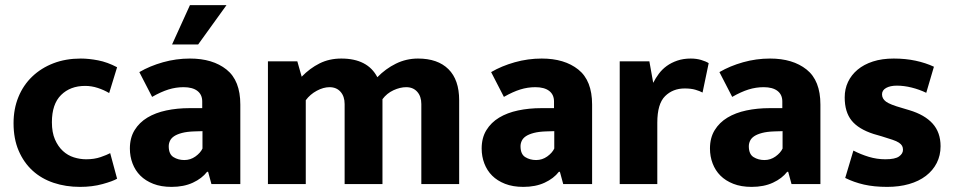

<svg xmlns="http://www.w3.org/2000/svg" viewBox="-20 -720 3733 751"><path d="M317 -97Q349 -97 373.5 -105.5Q398 -114 411 -121L438 -21Q421 -11 381 0Q341 11 293 11Q237 11 189.5 -5Q142 -21 107.5 -52.5Q73 -84 53 -130.5Q33 -177 33 -238Q33 -294 52 -340.5Q71 -387 106 -420.5Q141 -454 189 -472.5Q237 -491 296 -491Q327 -491 363.5 -484Q400 -477 438 -457L407 -356Q387 -368 362.5 -376Q338 -384 313 -384Q255 -384 219 -348.5Q183 -313 183 -242Q183 -202 195 -174.5Q207 -147 226 -129.5Q245 -112 269 -104.5Q293 -97 317 -97Z M525 -438Q566 -462 617.5 -476.5Q669 -491 723 -491Q812 -491 866 -448Q920 -405 920 -311V0H807L794 -48H790Q770 -22 734.5 -5.5Q699 11 651 11Q610 11 579.5 -1Q549 -13 529 -33Q509 -53 498.5 -80.5Q488 -108 488 -139Q488 -181 506.5 -211Q525 -241 556.5 -260Q588 -279 630.5 -288Q673 -297 721 -297H771V-323Q771 -350 752 -364.5Q733 -379 698 -379Q668 -379 639 -370Q610 -361 575 -341ZM772 -207 739 -206Q711 -205 692 -200Q673 -195 661.5 -187.5Q650 -180 645 -169.5Q640 -159 640 -148Q640 -117 658.5 -105.5Q677 -94 701 -94Q725 -94 744.5 -108Q764 -122 772 -139ZM755 -546H653L723 -700H866Z M1176 0H1028V-480H1143L1160 -420Q1192 -453 1230 -472Q1268 -491 1315 -491Q1418 -491 1456 -418Q1488 -451 1528.5 -471Q1569 -491 1615 -491Q1692 -491 1734 -449.5Q1776 -408 1776 -328V0H1628V-313Q1628 -343 1612 -361Q1596 -379 1569 -379Q1545 -379 1519 -367Q1493 -355 1476 -332V0H1328V-313Q1328 -343 1312 -361Q1296 -379 1269 -379Q1245 -379 1219 -365Q1193 -351 1176 -328Z M1901 -438Q1942 -462 1993.5 -476.5Q2045 -491 2099 -491Q2188 -491 2242 -448Q2296 -405 2296 -311V0H2183L2170 -48H2166Q2146 -22 2110.5 -5.5Q2075 11 2027 11Q1986 11 1955.5 -1Q1925 -13 1905 -33Q1885 -53 1874.5 -80.5Q1864 -108 1864 -139Q1864 -181 1882.5 -211Q1901 -241 1932.5 -260Q1964 -279 2006.5 -288Q2049 -297 2097 -297H2147V-323Q2147 -350 2128 -364.5Q2109 -379 2074 -379Q2044 -379 2015 -370Q1986 -361 1951 -341ZM2148 -207 2115 -206Q2087 -205 2068 -200Q2049 -195 2037.5 -187.5Q2026 -180 2021 -169.5Q2016 -159 2016 -148Q2016 -117 2034.5 -105.5Q2053 -94 2077 -94Q2101 -94 2120.5 -108Q2140 -122 2148 -139Z M2404 0V-480H2520L2535 -396Q2544 -414 2557 -431.5Q2570 -449 2588 -462Q2606 -475 2629.5 -483Q2653 -491 2682 -491Q2704 -491 2722.5 -485.5Q2741 -480 2752 -473L2728 -358Q2717 -364 2700 -369Q2683 -374 2658 -374Q2612 -374 2581.5 -344Q2551 -314 2551 -240V0Z M2794 -438Q2835 -462 2886.5 -476.5Q2938 -491 2992 -491Q3081 -491 3135 -448Q3189 -405 3189 -311V0H3076L3063 -48H3059Q3039 -22 3003.5 -5.5Q2968 11 2920 11Q2879 11 2848.5 -1Q2818 -13 2798 -33Q2778 -53 2767.5 -80.5Q2757 -108 2757 -139Q2757 -181 2775.5 -211Q2794 -241 2825.5 -260Q2857 -279 2899.5 -288Q2942 -297 2990 -297H3040V-323Q3040 -350 3021 -364.5Q3002 -379 2967 -379Q2937 -379 2908 -370Q2879 -361 2844 -341ZM3041 -207 3008 -206Q2980 -205 2961 -200Q2942 -195 2930.5 -187.5Q2919 -180 2914 -169.5Q2909 -159 2909 -148Q2909 -117 2927.5 -105.5Q2946 -94 2970 -94Q2994 -94 3013.5 -108Q3033 -122 3041 -139Z M3603 -357Q3576 -370 3546 -377.5Q3516 -385 3488 -385Q3462 -385 3446 -376Q3430 -367 3430 -351Q3430 -334 3445.5 -322.5Q3461 -311 3507 -298L3537 -289Q3597 -271 3628 -236.5Q3659 -202 3659 -148Q3659 -112 3644 -82.5Q3629 -53 3601.5 -32Q3574 -11 3535.5 0Q3497 11 3450 11Q3399 11 3359.5 2Q3320 -7 3286 -24L3318 -131Q3347 -116 3378.5 -106.5Q3410 -97 3443 -97Q3481 -97 3496.5 -108Q3512 -119 3512 -134Q3512 -143 3508.5 -149.5Q3505 -156 3496 -162Q3487 -168 3470.5 -173.5Q3454 -179 3428 -187L3397 -196Q3338 -215 3311 -248.5Q3284 -282 3284 -339Q3284 -372 3297 -399.5Q3310 -427 3334.5 -447.5Q3359 -468 3394.5 -479.5Q3430 -491 3476 -491Q3522 -491 3561.5 -482.5Q3601 -474 3633 -459Z"/></svg>

Font: Mukta Vaani ExtraBold
Style: Regular
Weight: 800
Designer: Noopur Datye, Girish Dalvi, Yashodeep Gholap, Pallavi Karambelkar
Foundry: Ek Type
Version: Version 2.538;PS 1.000;hotconv 16.6.51;makeotf.lib2.5.65220;